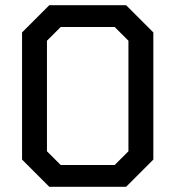

<svg xmlns="http://www.w3.org/2000/svg" viewBox="-20 -720 676 740"><path d="M65 -105V-595L170 -700H466L571 -595V-105L466 0H170ZM422 -84 475 -137V-563L422 -616H214L161 -563V-137L214 -84Z"/></svg>

Font: Chakra Petch Medium
Style: Regular
Weight: 500
Designer: Katatrad Aksorn Co.,Ltd.
Foundry: Cadson Demak Co.,Ltd.
Version: Version 1.000; ttfautohint (v1.6)